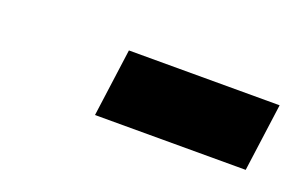

<svg xmlns="http://www.w3.org/2000/svg" viewBox="-32 -757 397 255"><g transform="rotate(20 166.5 -629.0)"><path d="M120 -677H333L320 -581H107Z"/></g></svg>

Font: Relentless
Style: Condensed Bold Italic
Weight: 700
Width: 3
Italic angle: -7°
Designer: Sparks studio
Foundry: Sparks Studio
Version: Version 1.101